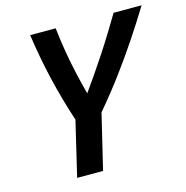

<svg xmlns="http://www.w3.org/2000/svg" viewBox="-103 -790 858 887"><g transform="rotate(-15 326.0 -346.5)"><path d="M158 0 220 -262Q184 -372 159.5 -476.5Q135 -581 119 -693H241Q247 -638 256.5 -581Q266 -524 278.5 -469Q291 -414 304 -365Q327 -397 355 -437.5Q383 -478 412.5 -523Q442 -568 469 -612Q496 -656 518 -693H652Q606 -618 558.5 -547Q511 -476 458.5 -405.5Q406 -335 345 -263L282 0Z"/></g></svg>

Font: Ubuntu Sans Mono SemiBold
Style: Italic
Weight: 600
Italic angle: -13.5°
Monospace: yes
Designer: Dalton Maag Ltd
Foundry: Dalton Maag Ltd
Version: Version 1.006